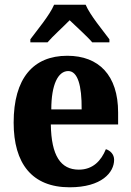

<svg xmlns="http://www.w3.org/2000/svg" viewBox="-20 -786 556 816"><path d="M109 -619V-606H182C203 -631 249 -672 276 -700C303 -674 355 -627 372 -606H445V-619C417 -657 363 -721 344 -766H210C191 -721 137 -657 109 -619ZM276 10C412 10 465 -53 465 -107C465 -130 449 -146 430 -152C410 -103 375 -65 315 -65C238 -65 198 -124 196 -257H482V-308C482 -466 400 -549 266 -549C121 -549 38 -453 38 -265C38 -91 116 10 276 10ZM327 -321H198C198 -427 227 -484 270 -484C310 -484 328 -423 327 -321Z"/></svg>

Font: Noto Serif Myanmar Condensed ExtraBold
Style: Regular
Weight: 800
Width: 3
Designer: Ben Mitchell and the Monotype Design Team
Foundry: Monotype Imaging Inc.
Version: Version 2.106